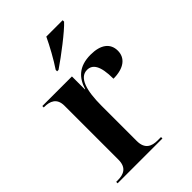

<svg xmlns="http://www.w3.org/2000/svg" viewBox="-225 -860 954 954"><g transform="rotate(-45 251.5 -383.0)"><path d="M202 -616V-606H212C271 -646 369 -721 401 -756V-766H286C265 -721 231 -659 202 -616ZM21 0H336V-10H312C272 -10 237 -24 237 -81V-329C237 -434 257 -506 312 -506C349 -506 374 -476 374 -382C449 -382 488 -415 488 -465C488 -517 449 -547 378 -547C294 -547 256 -504 238 -445H236V-536H28V-526H32C71 -526 107 -513 107 -459V-80C107 -23 72 -10 32 -10H21Z"/></g></svg>

Font: Noto Serif Display SemiBold
Style: Regular
Weight: 600
Designer: Monotype Design Team
Foundry: Monotype Imaging Inc.
Version: Version 2.009